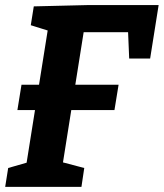

<svg xmlns="http://www.w3.org/2000/svg" viewBox="-21 -724 635 744"><path d="M438.5 -395.6 422.5 -297.4H46.4L62.3 -395.6ZM-0.9 0 10.7 -73 97.3 -97.9 79.7 -78.3 166.3 -621.9 181.9 -600.2 98.3 -626.3 109.9 -699.3 317.6 -704.3H593.7L560.8 -497.2H479.6L474.7 -614.5L500.5 -599.3H280.7L306.7 -621.4L220.4 -78.3L205.6 -99.3L305.5 -73L294.6 0Z"/></svg>

Font: Bitter Thin
Style: Italic
Weight: 100
Italic angle: -9°
Designer: Sol Matas, and Bitter project Authors
Foundry: Sol Matas
Version: Version 2.002